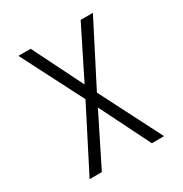

<svg xmlns="http://www.w3.org/2000/svg" viewBox="-171 -863 942 991"><g transform="rotate(-30 300.0 -367.5)"><path d="M78 0 266 -368 78 -735H151L300 -436L449 -735H522L334 -368L522 0H449L300 -299L151 0Z"/></g></svg>

Font: Iosevka SS04 Light Extended
Style: Regular
Weight: 300
Width: 7
Monospace: yes
Designer: Belleve Invis
Foundry: Belleve Invis
Version: Version 19.0.0; ttfautohint (v1.8.4)